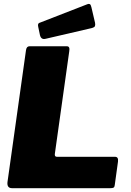

<svg xmlns="http://www.w3.org/2000/svg" viewBox="-20 -984 683 1004"><path d="M116 -722Q119 -742 134 -742H330Q347 -742 342 -715L267 -181Q264 -164 278 -164H582Q600 -164 597 -139L580 -16Q579 -6 574 -3Q569 0 557 0H43Q16 0 19 -31L116 -722ZM477 -865Q479 -854 476.5 -847.5Q474 -841 459 -837L218 -781Q205 -778 198 -784Q191 -790 189 -800L180 -843Q176 -860 185 -864L437 -962Q444 -965 449.5 -962.5Q455 -960 458 -946Z"/></svg>

Font: Libre Franklin Thin Black
Style: Italic
Weight: 900
Italic angle: -8°
Version: Version 2.000